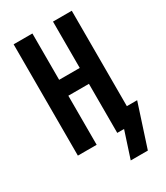

<svg xmlns="http://www.w3.org/2000/svg" viewBox="-221 -829 951 1098"><g transform="rotate(-30 255.0 -280.0)"><path d="M419 175H306L363 0H318V-324H182V0H58V-735H182V-429H318V-735H442V-105H510Z"/></g></svg>

Font: Iosevka SS04 Extrabold
Style: Regular
Weight: 800
Monospace: yes
Designer: Belleve Invis
Foundry: Belleve Invis
Version: Version 19.0.0; ttfautohint (v1.8.4)